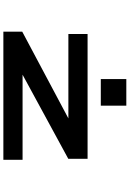

<svg xmlns="http://www.w3.org/2000/svg" viewBox="165 -935 770 1140"><g transform="rotate(90 550.0 -365.0)"><path d="M168 0V-112L683 -386H182V-500H923V-385.5L423.5 -114H929V0ZM449.5 -730H607.5V-578.5H449.5Z"/></g></svg>

Font: Trispace Expanded SemiBold
Style: Regular
Weight: 600
Width: 7
Designer: Tyler Finck
Foundry: Etcetera Type Company
Version: Version 1.210; ttfautohint (v1.8.3)